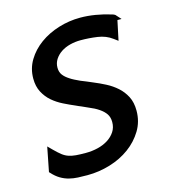

<svg xmlns="http://www.w3.org/2000/svg" viewBox="-103 -754 757 850"><g transform="rotate(-15 275.0 -329.0)"><path d="M483 -647Q485 -646 486 -646Q487 -646 489 -645Q491 -644 494 -642.5Q497 -641 499 -638L518 -617H499L480 -527L461 -541Q433 -562 395 -567.5Q357 -573 318 -573Q293 -573 269.5 -567Q246 -561 228 -549Q210 -537 199 -520Q188 -503 188 -482Q188 -462 198 -448.5Q208 -435 227 -423Q236 -417 247 -411.5Q258 -406 271 -400Q284 -395 297 -389.5Q310 -384 324 -378Q351 -367 378 -353Q405 -339 427 -319.5Q449 -300 463 -273Q477 -246 477 -208Q477 -158 452.5 -117.5Q428 -77 388.5 -48Q349 -19 298 -3.5Q247 12 194 12Q171 12 150 11Q129 10 109.5 5Q90 0 71.5 -11Q53 -22 36 -41L32 -45L54 -157L74 -137Q92 -119 105.5 -108.5Q119 -98 134 -93Q149 -88 167 -86.5Q185 -85 212 -85Q241 -85 267.5 -91.5Q294 -98 314.5 -111Q335 -124 347.5 -143Q360 -162 360 -187Q360 -209 350 -224Q340 -239 321 -252Q302 -265 277 -275Q269 -279 261.5 -282Q254 -285 246 -289Q241 -291 235 -293.5Q229 -296 223 -299Q197 -310 170 -323.5Q143 -337 121.5 -355.5Q100 -374 86 -400.5Q72 -427 72 -463Q72 -509 95 -547Q118 -585 156 -612.5Q194 -640 242.5 -655Q291 -670 342 -670Q376 -670 412 -664Q448 -658 483 -647Z"/></g></svg>

Font: Codetta
Style: Bold Italic
Weight: 700
Italic angle: -11°
Designer: Ulrich Proeller
Foundry: PROSA GmbH
Version: Version 2.00;September 29, 2018;FontCreator 11.5.0.2427 64-b